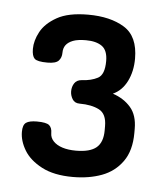

<svg xmlns="http://www.w3.org/2000/svg" viewBox="-38 -766 399 464"><g transform="rotate(5 161.5 -534.0)"><path d="M155 -337Q109 -337 79.5 -352.5Q50 -368 36.5 -390.5Q23 -413 23 -435Q23 -452 31 -457.5Q39 -463 57 -463Q80 -463 87 -457Q94 -451 94 -438Q94 -427 102 -418.5Q110 -410 124 -405.5Q138 -401 157 -401Q191 -401 206.5 -414Q222 -427 222 -456V-466Q222 -496 203.5 -505.5Q185 -515 156 -515Q144 -515 138.5 -524Q133 -533 133 -543Q133 -554 138.5 -562.5Q144 -571 156 -572Q179 -573 195 -581.5Q211 -590 211 -623Q211 -649 197 -659Q183 -669 158 -669Q138 -669 126.5 -664.5Q115 -660 109.5 -652.5Q104 -645 104 -634Q104 -622 97 -614.5Q90 -607 70 -607Q45 -607 38.5 -613.5Q32 -620 32 -637Q32 -657 43.5 -678.5Q55 -700 82.5 -715.5Q110 -731 158 -731Q212 -731 246 -710Q280 -689 280 -635Q280 -604 268 -580Q256 -556 234 -546Q261 -537 277.5 -518Q294 -499 294 -466V-456Q294 -413 275 -386.5Q256 -360 225 -348.5Q194 -337 155 -337Z"/></g></svg>

Font: Dosis ExtraLight SemiBold
Style: Regular
Weight: 600
Version: Version 3.001; ttfautohint (v1.8.2)